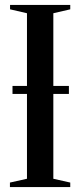

<svg xmlns="http://www.w3.org/2000/svg" viewBox="-20 -763 328 783"><path d="M90 -34V-709L21 -725V-743H266.5V-725L197.5 -709V-34L266.5 -18.5V0H20.5V-18.5ZM261 -412.5V-380H31V-412.5Z"/></svg>

Font: Merriweather 144pt
Style: Regular
Weight: 400
Version: Version 2.100